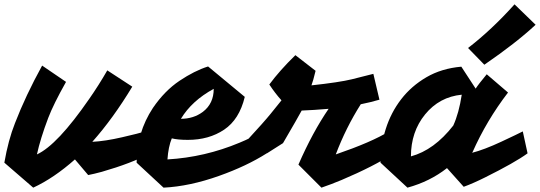

<svg xmlns="http://www.w3.org/2000/svg" viewBox="-67 -837 2486 884"><path d="M278 -103Q181 -17 86 27L-47 -88Q-29 -192 2 -270Q51 -397 127 -535L237 -460Q179 -357 155 -294Q119 -199 103 -126Q197 -169 344 -382Q388 -445 427 -513L542 -438Q454 -292 358 -184Q417 -187 495 -205Q573 -223 602 -232L624 -131Q538 -85 402 -46Q365 -36 339 -31Z M798 -193Q751 -193 724 -200Q708 -161 704 -103Q876 -113 1036 -180Q1090 -202 1140 -232L1161 -131Q1068 -72 941 -27Q806 21 686 27L562 -88Q562 -226 637 -340Q691 -419 759.5 -465Q828 -511 891 -531L1060 -391Q1035 -287 965 -240Q895 -193 798 -193ZM766 -290Q824 -290 867 -322Q917 -360 917 -428Q816 -373 766 -290Z M1173 -448Q1221 -513 1293 -583L1386 -511Q1375 -465 1367 -444Q1496 -458 1553 -472Q1610 -486 1652 -497L1680 -378Q1639 -366 1594 -357Q1525 -248 1479 -126Q1645 -183 1724 -232L1746 -131Q1654 -71 1505 -8Q1457 12 1413 27L1307 -79Q1372 -228 1446 -336Q1376 -330 1322 -328Q1306 -298 1236 -178L1162 -131L1067 -187Q1150 -277 1179 -313Q1208 -349 1229 -375Q1200 -407 1173 -448Z M1991 -63Q1912 -1 1809 27L1685 -88Q1685 -167 1709 -243Q1733 -319 1780 -380Q1827 -441 1896.5 -481.5Q1966 -522 2057 -530L2123 -429Q2135 -448 2174 -495L2272 -411Q2173 -282 2108 -135L2105 -133Q2163 -148 2241 -184.5Q2319 -221 2340 -232L2362 -131Q2303 -88 2166 -20Q2112 7 2068 23ZM1825 -117Q1932 -146 2020 -259Q2046 -316 2059 -401Q1956 -391 1890 -310Q1825 -230 1825 -117ZM2399 -723Q2310 -640 2163 -539L2088 -616Q2197 -700 2302 -817Z"/></svg>

Font: Vampiro One
Style: Regular
Weight: 400
Designer: Riccardo De Franceschi
Foundry: Sorkin Type Co.
Version: Version 1.002